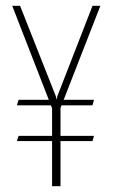

<svg xmlns="http://www.w3.org/2000/svg" viewBox="-20 -640 388 660"><path d="M159 0V-268L22 -620H49L172 -309L174 -299H175L177 -309L298 -620H325L188 -269V0ZM38 -155 44 -173H303L298 -155ZM38 -278 44 -297H303L298 -278Z"/></svg>

Font: Smooch Sans Thin ExtraLight
Style: Regular
Weight: 250
Version: Version 1.010